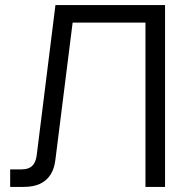

<svg xmlns="http://www.w3.org/2000/svg" viewBox="-20 -735 764 755"><path d="M20 0V-69H65Q92 -69 106 -82Q120 -95 124 -122L198 -715H629V0H552V-697L605 -646H224L272 -697L198 -108Q194 -72 178.5 -48Q163 -24 137 -12Q111 0 73 0Z"/></svg>

Font: Wix Madefor Display
Style: Regular
Weight: 400
Designer: Dalton Maag Ltd
Foundry: Dalton Maag Ltd
Version: Version 3.100